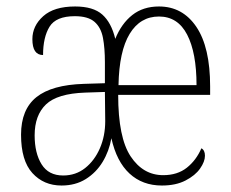

<svg xmlns="http://www.w3.org/2000/svg" viewBox="-20 -563 714 593"><path d="M170 10Q115 10 80 -28.5Q45 -67 45 -147Q45 -225 92.5 -263Q140 -301 239 -304L304 -306V-371Q304 -414 298 -446Q292 -478 272 -495.5Q252 -513 211 -513Q153 -513 133 -480.5Q113 -448 113 -393Q80 -393 80 -442Q80 -483 113.5 -513Q147 -543 212 -543Q268 -543 296 -518Q324 -493 336 -443Q355 -490 388.5 -516.5Q422 -543 471 -543Q544 -543 586.5 -480Q629 -417 629 -296V-270H345Q345 -138 383.5 -80Q422 -22 484 -22Q528 -22 557 -45Q586 -68 602 -105Q613 -99 613 -82Q613 -64 598 -42.5Q583 -21 553 -5.5Q523 10 480 10Q420 10 380 -27Q340 -64 324 -136Q317 -96 297 -63Q277 -30 245 -10Q213 10 170 10ZM587 -300Q587 -400 558 -456Q529 -512 471 -512Q413 -512 380.5 -458.5Q348 -405 346 -300ZM175 -21Q214 -21 243 -44Q272 -67 288.5 -105Q305 -143 305 -189L304 -279L243 -277Q157 -274 122 -240.5Q87 -207 87 -145Q87 -90 108.5 -55.5Q130 -21 175 -21Z"/></svg>

Font: Noto Serif Sinhala Condensed ExtraLight
Style: Regular
Weight: 200
Width: 3
Designer: Jelle Bosma - Monotype Design Team
Foundry: Monotype Imaging Inc.
Version: Version 2.007; ttfautohint (v1.8.4.7-5d5b)